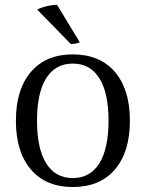

<svg xmlns="http://www.w3.org/2000/svg" viewBox="-20 -740 587 773"><path d="M44 -254Q44 -380 104.5 -450.5Q165 -521 273 -521Q382 -521 442.5 -450.5Q503 -380 503 -254Q503 -128 442.5 -57.5Q382 13 273 13Q165 13 104.5 -57.5Q44 -128 44 -254ZM417 -254Q417 -366 380 -425Q343 -484 273 -484Q203 -484 166 -425Q129 -366 129 -254Q129 -142 166 -82.5Q203 -23 273 -23Q343 -23 380 -82.5Q417 -142 417 -254ZM210 -720 301 -570Q298 -567 286.5 -565Q275 -563 265 -563L130 -701Q140 -708 166 -714.5Q192 -721 210 -720Z"/></svg>

Font: Arima Madurai
Style: Regular
Weight: 400
Designer: Joana Correia and Natanael Gama
Foundry: NDISCOVER
Version: Version 1.019